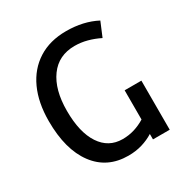

<svg xmlns="http://www.w3.org/2000/svg" viewBox="-168 -863 980 1013"><g transform="rotate(-30 322.5 -357.0)"><path d="M328 10Q199 10 126.5 -87.5Q54 -185 54 -358Q54 -470 91.5 -552Q129 -634 200 -679Q271 -724 370 -724Q475 -724 555 -682L519 -596Q483 -614 445.5 -624Q408 -634 370 -634Q272 -634 218 -560Q164 -486 164 -357Q164 -226 212 -153.5Q260 -81 345 -81Q383 -81 417 -91.5Q451 -102 482 -121V-299H584V0H482V-33Q450 -13 411.5 -1.5Q373 10 328 10Z"/></g></svg>

Font: Noto Sans Georgian SemiCondensed Medium
Style: Regular
Weight: 500
Width: 4
Designer: Monotype Design Team, Akaki Razmadze
Foundry: Google LLC
Version: Version 2.005; ttfautohint (v1.8.4.7-5d5b)